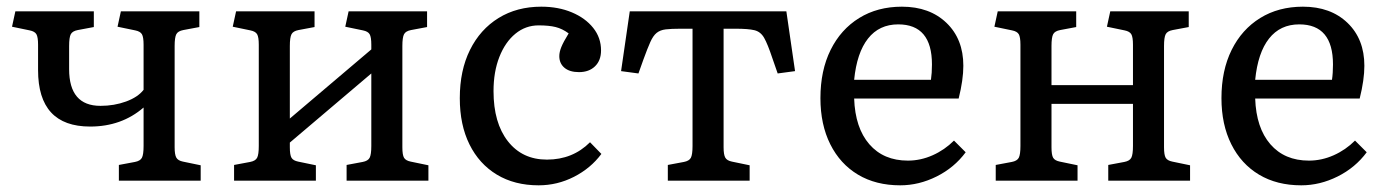

<svg xmlns="http://www.w3.org/2000/svg" viewBox="-20 -541 4151 575"><path d="M336 0V-47L384 -56Q400 -59 405 -68.5Q410 -78 410 -104V-219Q344 -162 250 -162Q94 -162 94 -331V-407Q94 -430 89 -438.5Q84 -447 69 -450L16 -461L26 -507H261V-460L213 -451Q197 -448 192 -438.5Q187 -429 187 -403V-334Q187 -224 281 -224Q322 -224 357.5 -237Q393 -250 410 -272V-407Q410 -430 405 -438.5Q400 -447 385 -450L332 -461L342 -507H577V-460L529 -451Q513 -448 508 -438.5Q503 -429 503 -403V-100Q503 -78 508 -69Q513 -60 528 -57L581 -46V0Z M681 0V-47L729 -56Q745 -59 750 -68.5Q755 -78 755 -104V-407Q755 -430 750 -438.5Q745 -447 730 -450L677 -461L687 -507H922V-460L874 -451Q858 -448 853 -438.5Q848 -429 848 -403V-186L1092 -393V-407Q1092 -430 1087 -438.5Q1082 -447 1067 -450L1014 -461L1024 -507H1259V-460L1211 -451Q1195 -448 1190 -438.5Q1185 -429 1185 -403V-100Q1185 -77 1190 -68.5Q1195 -60 1210 -57L1263 -46V0H1018V-47L1066 -56Q1082 -59 1087 -68.5Q1092 -78 1092 -104V-321L848 -114V-100Q848 -77 853 -68.5Q858 -60 873 -57L926 -46V0Z M1593 14Q1521 14 1468 -18Q1415 -50 1386 -108.5Q1357 -167 1357 -247Q1357 -330 1387.5 -391.5Q1418 -453 1473 -487Q1528 -521 1601 -521Q1652 -521 1692.5 -504Q1733 -487 1756.5 -457.5Q1780 -428 1780 -390Q1780 -360 1762 -342.5Q1744 -325 1714 -325Q1686 -325 1670.5 -338Q1655 -351 1655 -373Q1655 -385 1661 -400Q1667 -415 1683 -441Q1664 -455 1644 -460Q1624 -465 1593 -465Q1554 -465 1523.5 -440Q1493 -415 1475.5 -370.5Q1458 -326 1458 -268Q1458 -173 1501 -118Q1544 -63 1618 -63Q1695 -63 1747 -115L1781 -80Q1749 -37 1699 -11.5Q1649 14 1593 14Z M1980 0V-47L2028 -56Q2044 -59 2049 -68.5Q2054 -78 2054 -104V-455H2018Q1990 -455 1973.5 -453Q1957 -451 1946.5 -442.5Q1936 -434 1927.5 -415Q1919 -396 1907 -363L1892 -321L1840 -328L1866 -507H2335L2361 -328L2309 -321L2293 -367Q2279 -409 2268.5 -427.5Q2258 -446 2239.5 -450.5Q2221 -455 2183 -455H2147V-100Q2147 -78 2152 -69Q2157 -60 2172 -57L2225 -46V0Z M2676 14Q2603 14 2549.5 -18Q2496 -50 2466.5 -109Q2437 -168 2437 -247Q2437 -330 2467.5 -391.5Q2498 -453 2553 -487Q2608 -521 2681 -521Q2764 -521 2814.5 -472.5Q2865 -424 2865 -344Q2865 -302 2851 -246H2538Q2541 -158 2583.5 -109Q2626 -60 2699 -60Q2737 -60 2773 -76Q2809 -92 2837 -120L2872 -85Q2838 -39 2785 -12.5Q2732 14 2676 14ZM2538 -302H2768Q2771 -322 2771 -348Q2771 -468 2670 -468Q2613 -468 2579.5 -425.5Q2546 -383 2538 -302Z M2962 0V-47L3010 -56Q3026 -59 3031 -68.5Q3036 -78 3036 -104V-407Q3036 -430 3031 -438.5Q3026 -447 3011 -450L2958 -461L2968 -507H3203V-460L3155 -451Q3139 -448 3134 -438.5Q3129 -429 3129 -403V-286H3373V-407Q3373 -430 3368 -438.5Q3363 -447 3348 -450L3295 -461L3305 -507H3540V-460L3492 -451Q3476 -448 3471 -438.5Q3466 -429 3466 -403V-100Q3466 -77 3471 -68.5Q3476 -60 3491 -57L3544 -46V0H3299V-47L3347 -56Q3363 -59 3368 -68.5Q3373 -78 3373 -104V-230H3129V-100Q3129 -77 3134 -68.5Q3139 -60 3154 -57L3207 -46V0Z M3877 14Q3804 14 3750.5 -18Q3697 -50 3667.5 -109Q3638 -168 3638 -247Q3638 -330 3668.5 -391.5Q3699 -453 3754 -487Q3809 -521 3882 -521Q3965 -521 4015.5 -472.5Q4066 -424 4066 -344Q4066 -302 4052 -246H3739Q3742 -158 3784.5 -109Q3827 -60 3900 -60Q3938 -60 3974 -76Q4010 -92 4038 -120L4073 -85Q4039 -39 3986 -12.5Q3933 14 3877 14ZM3739 -302H3969Q3972 -322 3972 -348Q3972 -468 3871 -468Q3814 -468 3780.5 -425.5Q3747 -383 3739 -302Z"/></svg>

Font: Text Regular
Style: Regular
Weight: 400
Designer: Latin by Veronika Burian and Jose Scaglione. Greek by Irene Vlachou. Cyrillic by Vera Evstafieva.
Foundry: TypeTogether
Version: Version 3.002